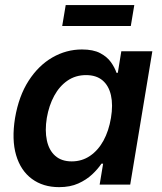

<svg xmlns="http://www.w3.org/2000/svg" viewBox="-20 -749 659 779"><path d="M219.7 10.3Q154.8 10.3 109.4 -23.2Q64 -56.6 45.4 -119.4Q26.9 -182.1 41 -270Q56.2 -359.4 96.2 -421.4Q136.2 -483.4 192.6 -515.9Q249 -548.3 312.5 -548.3Q358.4 -548.3 386.5 -533.4Q414.6 -518.6 430.2 -496.6Q445.8 -474.6 452.6 -453.6H458L472.2 -541H598.1L508.3 0H384.3L398.4 -85H391.6Q377 -63 353.8 -41.3Q330.6 -19.5 297.6 -4.6Q264.6 10.3 219.7 10.3ZM271 -94.2Q312.5 -94.2 345.2 -116.5Q377.9 -138.7 399.7 -178.2Q421.4 -217.8 430.2 -270.5Q439 -323.2 430.2 -362.3Q421.4 -401.4 396 -422.9Q370.6 -444.3 329.1 -444.3Q286.6 -444.3 253.9 -421.9Q221.2 -399.4 200 -360.4Q178.7 -321.3 169.9 -270.5Q161.6 -219.2 170.2 -179.2Q178.7 -139.2 204.1 -116.7Q229.5 -94.2 271 -94.2ZM524.9 -728.5 510.7 -643.6H232.4L246.6 -728.5Z"/></svg>

Font: Inter 17pt SemiBold
Style: Italic
Weight: 600
Italic angle: -9.3988°
Version: Version 4.001;git-66647c0bb